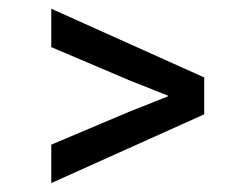

<svg xmlns="http://www.w3.org/2000/svg" viewBox="-20 -559 563 440"><path d="M97.5 -139.5V-227.5L277.5 -303.5L364.5 -338V-340L277.5 -374.5L97.5 -451V-539L448 -381.5V-297Z"/></svg>

Font: Spline Sans
Style: Regular
Weight: 400
Designer: Eben Sorkin, Mirko Velimirovic
Foundry: Sorkin Type
Version: Version 1.001